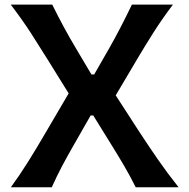

<svg xmlns="http://www.w3.org/2000/svg" viewBox="-20 -791 798 811"><path d="M25.9 0Q64.5 -53.2 98.9 -108.2Q133.3 -163.1 168 -222.7L270 -396.5L182.1 -538.1Q147.9 -593.3 111.1 -650.4Q74.2 -707.5 25.4 -771.5H200.7Q250 -671.4 301.3 -585.9L366.2 -476.6H377.9L440.9 -586.4Q465.3 -629.4 489.5 -676Q513.7 -722.7 537.1 -771.5H710.4Q664.6 -710.9 627.9 -653.1Q591.3 -595.2 563 -547.4L468.8 -388.2L566.4 -237.3Q606.9 -175.3 647 -117.4Q687 -59.6 734.4 0H553.2Q529.3 -47.9 504.2 -90.8Q479 -133.8 454.6 -172.9L374 -303.2H362.8L288.1 -172.4Q264.2 -130.9 242.2 -89.4Q220.2 -47.9 198.7 0Z"/></svg>

Font: Pinar DS1 SemiBold
Style: Regular
Weight: 600
Designer: Amin Abedi
Version: Version 3.000